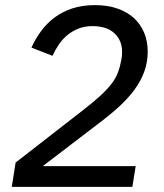

<svg xmlns="http://www.w3.org/2000/svg" viewBox="-20 -730 640 750"><path d="M497 0H26L41 -95L306 -301Q346 -332 372.5 -356.5Q399 -381 415.5 -402.5Q432 -424 440.5 -446.5Q449 -469 454 -496Q457 -514 457 -527Q457 -572 427 -600Q397 -628 341 -628Q311 -628 287 -618.5Q263 -609 244 -593.5Q225 -578 210.5 -557Q196 -536 185 -512L103 -544Q118 -578 140.5 -608.5Q163 -639 193 -661.5Q223 -684 262 -697Q301 -710 351 -710Q399 -710 437.5 -697Q476 -684 502.5 -660Q529 -636 543 -602.5Q557 -569 557 -529Q557 -487 543.5 -450Q530 -413 504.5 -378.5Q479 -344 442.5 -311Q406 -278 359 -243L147 -81H510Z"/></svg>

Font: IBM Plex Mono Text
Style: Italic
Weight: 450
Italic angle: -9°
Monospace: yes
Designer: Mike Abbink, Paul van der Laan, Pieter van Rosmalen
Foundry: Bold Monday
Version: Version 2.1